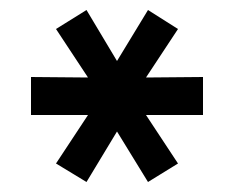

<svg xmlns="http://www.w3.org/2000/svg" viewBox="-20 -740 467 384"><path d="M153 -376 92 -413 156 -510H42V-586L156 -585L92 -682L153 -720L214 -618L276 -720L336 -682L272 -585L386 -586V-510H272L336 -413L276 -376L214 -477Z"/></svg>

Font: Txt Sans Medium
Style: Regular
Weight: 500
Designer: Open Source
Foundry: XRLN
Version: Version 1.0